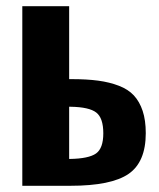

<svg xmlns="http://www.w3.org/2000/svg" viewBox="-20 -598 513 618"><path d="M202.6 -86.4H205.1Q265.6 -87.4 289.1 -104Q312.5 -120.6 312.5 -168.9Q312.5 -218.3 289.8 -235.8Q267.1 -253.4 207.5 -254.4H202.6ZM51.8 0V-578.1H202.6V-343.3H209.5Q259.8 -343.3 296.1 -338.4Q332.5 -333.5 362.5 -322Q392.6 -310.5 410.9 -290.8Q429.2 -271 439.2 -241Q449.2 -210.9 449.2 -169.4Q449.2 -76.2 393.6 -38.1Q337.9 0 206.5 0Z"/></svg>

Font: Oswald
Style: DemiBold
Weight: 600
Designer: Vernon Adams
Foundry: Vernon Adams
Version: 3.0; ttfautohint (v0.95) -l 8 -r 50 -G 200 -x 0 -w "G" -W -c